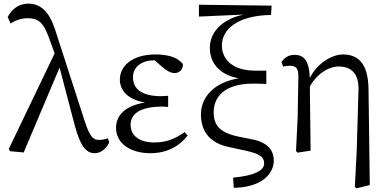

<svg xmlns="http://www.w3.org/2000/svg" viewBox="-20 -827 2130 1054"><path d="M572 -68C553 -61 538 -59 523 -59C490 -59 472 -79 445 -162L282 -666C250 -764 202 -807 135 -807C84 -807 47 -779 22 -734L38 -698C64 -715 96 -727 132 -727C187 -727 216 -707 246 -627L280 -534L28 -9L35 3L110 10L307 -456L390 -140C425 -8 462 14 501 14C532 14 564 -10 580 -46Z M994 -102C940 -64 892 -45 827 -45C745 -45 697 -82 697 -142C697 -193 734 -242 875 -242C881 -242 891 -241 903 -240V-301C892 -300 874 -299 865 -299C756 -299 710 -340 710 -403C710 -463 762 -496 827 -496H829L870 -460C898 -436 918 -426 940 -426C968 -426 986 -450 984 -475C954 -515 897 -528 833 -528C709 -528 638 -467 638 -390C638 -332 680 -280 777 -264C675 -249 617 -199 617 -126C617 -37 699 14 806 14C902 14 969 -29 1010 -83Z M1290 -77C1183 -99 1153 -142 1153 -211C1153 -289 1205 -368 1371 -368C1393 -368 1421 -367 1442 -366V-439H1383C1249 -439 1198 -508 1198 -577C1198 -665 1282 -742 1468 -745L1471 -796L1072 -801V-736L1319 -747C1219 -728 1132 -664 1132 -564C1132 -487 1179 -417 1291 -397C1166 -378 1083 -301 1083 -199C1083 -97 1141 -40 1236 -20L1337 2C1416 20 1430 41 1430 71C1430 111 1371 138 1260 148L1263 204C1413 202 1483 130 1483 54C1483 -1 1449 -46 1364 -62Z M2003 -341C2000 -482 1944 -528 1862 -528C1804 -528 1721 -481 1681 -399C1677 -492 1650 -526 1597 -526C1562 -526 1542 -509 1525 -487L1534 -462C1547 -464 1560 -466 1573 -466C1607 -466 1618 -448 1618 -408L1614 -182L1605 2L1613 11L1685 0L1681 -352C1715 -416 1780 -462 1839 -462C1907 -462 1951 -424 1948 -333L1938 7L1928 198L1936 207L2010 189Z"/></svg>

Font: Noto Serif CJK JP
Style: Regular
Weight: 400
Designer: Ryoko NISHIZUKA 西塚涼子 (kana & ideographs); Frank Grießhammer (Latin, Greek & Cyrillic); Wenlong ZHANG 张文龙 (bopomofo); San
Foundry: Adobe Systems Incorporated
Version: Version 1.000;PS 1;hotconv 16.6.53;makeotf.lib2.5.65590